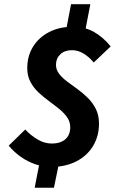

<svg xmlns="http://www.w3.org/2000/svg" viewBox="-20 -773 549 903"><path d="M220.4 12Q182.5 12 146.3 -0.4Q110.1 -12.7 78.1 -35.3Q46.1 -57.8 20.9 -87.9L98.7 -163.9Q122.6 -137.9 155.2 -118Q187.8 -98 223.7 -98Q251.2 -98 270.6 -107.2Q290 -116.3 300.2 -133.4Q310.4 -150.5 310.4 -173.9Q310.4 -200.4 295.7 -221.4Q280.9 -242.5 257.9 -261Q234.9 -279.6 209.3 -298.3Q183.8 -317.1 160.8 -338.6Q137.8 -360.1 123 -388.1Q108.2 -416.1 108.2 -452.4Q108.2 -509.2 135.2 -553Q162.1 -596.8 210.4 -621.9Q258.7 -647.1 322.4 -647.1Q378.7 -647.1 421.3 -623.2Q464 -599.4 500.6 -554.8L420.9 -479.1Q399.9 -504.5 373.5 -520.8Q347 -537 318.7 -537Q283.8 -537 263.6 -517.6Q243.3 -498.1 243.3 -468.3Q243.3 -444.7 258.1 -425.7Q272.9 -406.7 295.9 -389.4Q318.9 -372.1 344.5 -353.8Q370 -335.4 393 -312.7Q416 -289.9 430.8 -260.4Q445.6 -230.8 445.6 -191.4Q445.6 -132.4 417.6 -86.3Q389.7 -40.3 339.1 -14.1Q288.6 12 220.4 12ZM143.1 110 172.9 -43.1H265.2L233.7 110ZM286.9 -610.9 314.2 -753.3H404.8L377.5 -610.9Z"/></svg>

Font: Source Sans 3 VF
Style: Italic
Weight: 200
Italic angle: -11°
Designer: Paul D. Hunt
Foundry: Adobe Systems Incorporated
Version: Version 3.042;hotconv 1.0.118;makeotfexe 2.5.65603